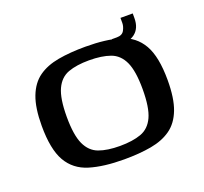

<svg xmlns="http://www.w3.org/2000/svg" viewBox="-99 -643 813 765"><g transform="rotate(-20 308.0 -260.5)"><path d="M305 7Q218 7 159 -11Q100 -29 70.5 -80Q41 -131 41 -231Q41 -307 59 -354Q77 -401 111.5 -425.5Q146 -450 196.5 -459Q247 -468 312 -468Q399 -468 457.5 -450.5Q516 -433 545.5 -381.5Q575 -330 575 -231Q575 -154 557 -107Q539 -60 504.5 -35.5Q470 -11 420 -2Q370 7 305 7ZM307 -49Q361 -49 397 -62Q433 -75 451 -114Q469 -153 469 -231Q469 -308 451 -347Q433 -386 397 -399Q361 -412 307 -412Q254 -412 218.5 -399Q183 -386 165 -347Q147 -308 147 -231Q147 -153 165 -114Q183 -75 218.5 -62Q254 -49 307 -49ZM425 -425 422 -460H443Q466 -460 474.5 -476Q483 -492 483 -506V-528H535V-508Q535 -422 425 -425Z"/></g></svg>

Font: Genos Medium
Style: Regular
Weight: 500
Designer: Robert E. Leuschke
Foundry: Robert E. Leuschke
Version: Version 1.010; ttfautohint (v1.8.3)